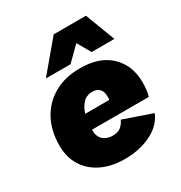

<svg xmlns="http://www.w3.org/2000/svg" viewBox="-172 -852 930 985"><g transform="rotate(-30 292.5 -359.5)"><path d="M284 9Q208 9 150 -18.5Q92 -46 59.5 -97Q27 -148 27 -218Q27 -305 62 -370.5Q97 -436 162 -473Q227 -510 316 -510Q432 -510 495.5 -448.5Q559 -387 559 -287Q559 -267 557 -246.5Q555 -226 549 -206H212Q212 -165 234 -145.5Q256 -126 291 -126Q322 -126 339.5 -141Q357 -156 366 -177L534 -119Q509 -58 440.5 -24.5Q372 9 284 9ZM312 -374Q275 -374 254 -350.5Q233 -327 223 -294H366Q367 -299 367 -303Q367 -307 367 -312Q367 -345 351.5 -359.5Q336 -374 312 -374ZM139 -552 287 -728H478L545 -552H410L365 -631L285 -552Z"/></g></svg>

Font: Work Sans ExtraBold
Style: Italic
Weight: 800
Italic angle: -13°
Designer: Wei Huang
Foundry: Wei Huang
Version: Version 2.012; ttfautohint (v1.8.3)